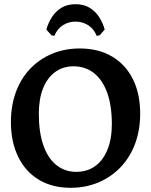

<svg xmlns="http://www.w3.org/2000/svg" viewBox="-20 -883 720 915"><path d="M316 12Q229 12 165 -26.5Q101 -65 66.5 -136Q32 -207 32 -302Q32 -379 55.5 -443.5Q79 -508 123 -554.5Q167 -601 227.5 -626.5Q288 -652 360 -652Q449 -652 513.5 -614Q578 -576 613 -506.5Q648 -437 648 -341Q648 -263 624 -198.5Q600 -134 555.5 -87Q511 -40 450 -14Q389 12 316 12ZM343 -64Q395 -64 433 -91Q471 -118 492 -169.5Q513 -221 513 -292Q513 -379 491 -440.5Q469 -502 428 -534.5Q387 -567 330 -567Q280 -567 242.5 -539.5Q205 -512 185 -461.5Q165 -411 165 -340Q165 -253 186.5 -191Q208 -129 248.5 -96.5Q289 -64 343 -64ZM340 -780Q307 -780 280 -763Q253 -746 239 -712L225 -715L201 -742Q209 -772 226.5 -800Q244 -828 272 -845.5Q300 -863 340 -863Q380 -863 408 -845.5Q436 -828 453.5 -800Q471 -772 479 -742L455 -715L441 -712Q427 -746 400 -763Q373 -780 340 -780Z"/></svg>

Font: Alegreya SemiBold
Style: Regular
Weight: 600
Designer: Juan Pablo del Peral
Foundry: Huerta Tipografica
Version: Version 2.009